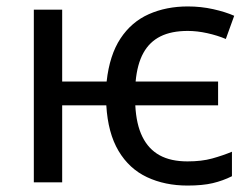

<svg xmlns="http://www.w3.org/2000/svg" viewBox="-20 -566 782 596"><path d="M562 10Q492 10 436.5 -16Q381 -42 348 -97.5Q315 -153 310 -239H173V0H85V-536H173V-313H311Q320 -395 354 -446.5Q388 -498 442 -522Q496 -546 563 -546Q604 -546 642 -537.5Q680 -529 707 -517L681 -445Q655 -456 623.5 -463Q592 -470 563 -470Q512 -470 478 -453Q444 -436 425 -401.5Q406 -367 401 -313H657V-239H400Q403 -180 422 -141.5Q441 -103 475.5 -84Q510 -65 562 -65Q606 -65 638.5 -74Q671 -83 700 -95V-19Q672 -5 640.5 2.5Q609 10 562 10Z"/></svg>

Font: Noto Sans Ambassadori
Style: Regular
Weight: 400
Designer: Monotype Design Team
Foundry: Monotype Imaging Inc.
Version: Version 2.013